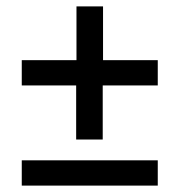

<svg xmlns="http://www.w3.org/2000/svg" viewBox="-20 -580 536 600"><path d="M218 -144H301V-313H473V-392H302V-560H219V-392H48V-313H218ZM48 0H473V-79H48Z"/></svg>

Font: Source Sans Pro Semibold
Style: Italic
Weight: 600
Italic angle: -11°
Designer: Paul D. Hunt
Foundry: Adobe Systems Incorporated
Version: Version 3.006;hotconv 1.0.111;makeotfexe 2.5.65597